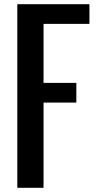

<svg xmlns="http://www.w3.org/2000/svg" viewBox="-20 -895 478 915"><path d="M406.2 -781.2H187.5V-500H343.8V-406.2H187.5V0H62.5V-875H406.2Z"/></svg>

Font: tigers
Style: Regular
Weight: 400
Designer: vernon adams
Foundry: vernon adams
Version: Version 1.2